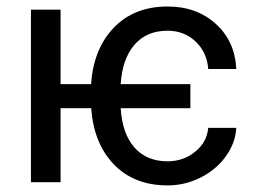

<svg xmlns="http://www.w3.org/2000/svg" viewBox="-20 -558 786 588"><path d="M165.5 -300.3H258.8Q266.6 -409.2 328.9 -473.6Q391.1 -538.1 493.2 -538.1Q582 -538.1 640.9 -484.9Q699.7 -431.6 703.6 -346.7H617.7Q613.8 -397.9 578.9 -430.9Q543.9 -463.9 493.2 -463.9Q428.7 -463.9 391.6 -420.7Q354.5 -377.4 349.6 -300.3H563V-226.6H349.6Q354.5 -148.4 391.8 -106.2Q429.2 -64 493.2 -64Q541.5 -64 577.6 -93.3Q613.8 -122.6 617.7 -166.5H703.6Q701.2 -120.6 671.9 -79.6Q642.6 -38.6 594.7 -14.4Q546.9 9.8 493.2 9.8Q391.1 9.8 329.1 -54.2Q267.1 -118.2 259.3 -226.6H165.5V0H74.7V-528.3H165.5Z"/></svg>

Font: MAUL
Style: Regular
Weight: 400
Designer: MAUL
Version: Version 1.0; 2020; ttfautohint (v1.8.3)